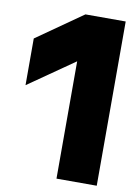

<svg xmlns="http://www.w3.org/2000/svg" viewBox="-82 -768 583 822"><g transform="rotate(10 209.5 -357.0)"><path d="M22 -371V-574L222 -714H397V0H222V-510Z"/></g></svg>

Font: Non Bureau Extended
Style: Bold
Weight: 700
Width: 7
Designer: Jona Saucedo
Foundry: Non Foundry
Version: Version 1.000; ttfautohint (v1.8.4)